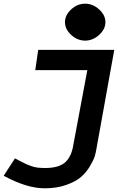

<svg xmlns="http://www.w3.org/2000/svg" viewBox="-25 -770 663 1040"><path d="M360.5 -719Q394 -750 436 -750Q478 -750 512 -719Q546 -688 546 -650Q546 -612 512 -581Q478 -550 436 -550Q394 -550 360.5 -581Q327 -612 327 -650Q327 -688 360.5 -719ZM217 250Q120 250 -5 182L56 88Q64 92 86 103.5Q108 115 117 119Q126 123 144 129.5Q162 136 179.5 138Q197 140 220 140Q287 140 321.5 114.5Q356 89 369 32L448 -390H166L182 -500H594L497 38Q494 57 488 77Q482 97 462 130.5Q442 164 414 188.5Q386 213 334.5 231.5Q283 250 217 250Z"/></svg>

Font: Hermit
Style: Bold Italic
Weight: 700
Italic angle: -10°
Designer: Pablo Caro
Version: Version 2.000;PS 002.000;hotconv 1.0.88;makeotf.lib2.5.64775